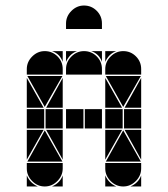

<svg xmlns="http://www.w3.org/2000/svg" viewBox="-20 -677 608 695"><path d="M284 -492Q311 -492 330 -473Q349 -454 349 -427V-407H219V-427Q219 -453 238.5 -472.5Q258 -492 284 -492ZM142 -492Q169 -492 188 -473Q207 -454 207 -427V-407H77V-427Q77 -453 96.5 -472.5Q116 -492 142 -492ZM426 -492Q453 -492 472 -473Q491 -454 491 -427V-407H361V-427Q361 -453 380.5 -472.5Q400 -492 426 -492ZM426 -2Q400 -2 380.5 -21.5Q361 -41 361 -67V-87H491V-67Q491 -41 471.5 -21.5Q452 -2 426 -2ZM142 -2Q116 -2 96.5 -21.5Q77 -41 77 -67V-87H207V-67Q207 -41 187.5 -21.5Q168 -2 142 -2ZM363 -92 426 -205 490 -92ZM79 -92 142 -205 206 -92ZM206 -402 142 -290 79 -402ZM490 -402 426 -290 363 -402ZM282 -212H219V-282H282ZM424 -212H361V-282H424ZM140 -212H77V-282H140ZM349 -212H287V-282H349ZM491 -212H429V-282H491ZM207 -212H145V-282H207ZM77 -287V-395L138 -287ZM361 -287V-395L422 -287ZM361 -207H422L361 -99ZM77 -207H138L77 -99ZM207 -287H147L207 -395ZM491 -207V-99L431 -207ZM207 -207V-99L147 -207ZM491 -287H431L491 -395ZM77 -42Q89 -14 117 -2H77ZM361 -42Q373 -14 401 -2H361ZM361 -492H401Q387 -487 377 -477Q367 -467 361 -453ZM168 -2Q182 -8 192 -18Q202 -28 207 -42V-2ZM219 -492H259Q245 -487 235 -477Q225 -467 219 -453ZM452 -2Q466 -8 476 -18Q486 -28 491 -42V-2ZM349 -492V-453Q339 -482 310 -492ZM207 -492V-453Q197 -482 168 -492ZM284 -657Q311 -657 330 -638Q349 -619 349 -592V-572H219V-592Q219 -618 238.5 -637.5Q258 -657 284 -657Z"/></svg>

Font: CAT DyFa
Style: Regular
Weight: 400
Designer: Peter Wiegel
Foundry: Peter Wiegel
Version: Version 1.001; ttfautohint (v1.3)